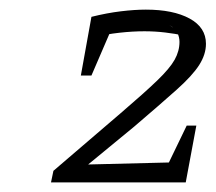

<svg xmlns="http://www.w3.org/2000/svg" viewBox="-20 -755 448 399"><path d="M86 -376 91 -400 231 -520Q280 -562 306.5 -587.5Q333 -613 343 -631Q353 -649 353 -668Q353 -678 348.5 -687Q344 -696 332 -703L363 -681Q344 -685 323 -687.5Q302 -690 280 -690Q256 -690 228.5 -687Q201 -684 171 -677L170 -720Q202 -728 231 -731.5Q260 -735 283 -735Q340 -735 374 -716.5Q408 -698 408 -664Q408 -642 394 -620Q380 -598 347 -568.5Q314 -539 259 -492L118 -376ZM108 -376 115 -412 358 -418 351 -376ZM311 -376 368 -494H388L366 -376ZM148 -598 170 -720 223 -721 170 -598Z"/></svg>

Font: Piazzolla Thin Light
Style: Italic
Weight: 300
Italic angle: -11.3°
Version: Version 2.005